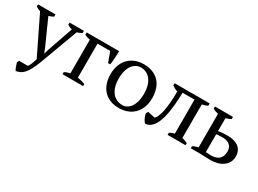

<svg xmlns="http://www.w3.org/2000/svg" viewBox="-34 -1024 2394 1780"><g transform="rotate(30 1163.5 -133.5)"><path d="M54.7 -402.3Q41 -405.8 29.8 -411.4Q18.6 -417 6.8 -423.8V-447.3H193.8V-424.3Q176.3 -411.6 143.1 -402.3L261.7 -137.7L284.2 -82H285.6L302.2 -137.7L394 -402.3Q381.3 -405.3 368.7 -410.4Q356 -415.5 344.7 -423.8V-447.3H497.6V-423.8Q479 -411.1 446.8 -402.3L297.9 0Q276.4 57.1 256.8 92.8Q237.3 128.4 218.3 148.9Q199.2 169.4 179 178.5Q158.7 187.5 135.7 191.9Q125.5 175.3 118.2 154.8Q110.8 134.3 105.5 115.2L116.7 93.8H210Q215.3 86.9 219.5 80.1Q223.6 73.2 228 63.2Q232.4 53.2 237.8 38.3Q243.2 23.4 250.5 0Z M875.5 -447.3Q874.5 -412.1 872.3 -374.5Q870.1 -336.9 864.7 -300.3H841.3L802.2 -407.7H666.5V-43.9Q717.8 -34.2 747.6 -22V0H527.3V-22Q542 -31.2 556.6 -35.6Q571.3 -40 586.4 -43.9V-403.3Q570.8 -405.8 556.2 -410.6Q541.5 -415.5 527.3 -423.8V-447.3Z M912.1 -223.1Q912.1 -279.3 929 -323Q945.8 -366.7 975.6 -396.5Q1005.4 -426.3 1046.1 -441.9Q1086.9 -457.5 1134.3 -457.5Q1189.9 -457.5 1231.9 -440.7Q1273.9 -423.8 1302 -393.1Q1330.1 -362.3 1344.2 -319.1Q1358.4 -275.9 1358.4 -223.1Q1358.4 -167 1341.6 -123.3Q1324.7 -79.6 1294.9 -49.8Q1265.1 -20 1223.9 -4.4Q1182.6 11.2 1134.3 11.2Q1081.1 11.2 1039.8 -5.6Q998.5 -22.5 970.2 -53.2Q941.9 -84 927 -127.2Q912.1 -170.4 912.1 -223.1ZM998 -223.1Q998 -182.6 1007.6 -147.2Q1017.1 -111.8 1036.1 -85.4Q1055.2 -59.1 1083.7 -43.9Q1112.3 -28.8 1150.4 -28.8Q1173.8 -28.8 1196 -40.5Q1218.3 -52.2 1235.4 -76.2Q1252.4 -100.1 1262.7 -136.7Q1272.9 -173.3 1272.9 -223.1Q1272.9 -264.2 1263.4 -299.8Q1253.9 -335.4 1235.6 -361.6Q1217.3 -387.7 1189.9 -402.8Q1162.6 -418 1127.4 -418Q1101.6 -418 1078.1 -406.2Q1054.7 -394.5 1036.9 -370.6Q1019 -346.7 1008.5 -309.8Q998 -272.9 998 -223.1Z M1468.8 -78.1Q1481 -90.8 1490.2 -111.3Q1499.5 -131.8 1506.1 -157.2Q1512.7 -182.6 1516.8 -211.7Q1521 -240.7 1523.7 -271.5Q1526.4 -302.2 1527.3 -333.3Q1528.3 -364.3 1528.8 -393.1Q1511.2 -398.4 1495.8 -406.7Q1480.5 -415 1468.8 -423.8V-447.3H1844.2V-423.8Q1830.1 -415.5 1815.2 -410.4Q1800.3 -405.3 1785.2 -402.3V-43.9Q1803.7 -39.1 1818.1 -33.7Q1832.5 -28.3 1844.2 -22V0H1651.9V-22Q1672.9 -36.6 1704.6 -43.9V-407.7H1576.7Q1576.2 -376.5 1574.5 -341.8Q1572.8 -307.1 1569.6 -272Q1566.4 -236.8 1560.8 -202.1Q1555.2 -167.5 1546.9 -136Q1538.6 -104.5 1526.9 -77.4Q1515.1 -50.3 1499.5 -30.3Q1489.7 -18.1 1479 -9.3Q1468.3 -0.5 1457.3 4.9Q1446.3 10.3 1435.8 12.2Q1425.3 14.2 1416.5 12.7Q1409.7 4.9 1403.1 -5.4Q1396.5 -15.6 1391.1 -27.1Q1385.7 -38.6 1382.1 -50.3Q1378.4 -62 1377.4 -72.3L1389.6 -94.7Z M2039.1 -264.2Q2054.2 -266.6 2078.1 -269.3Q2102.1 -272 2137.2 -272Q2173.8 -272 2203.9 -264.2Q2233.9 -256.3 2255.4 -240.2Q2276.9 -224.1 2288.6 -199.7Q2300.3 -175.3 2300.3 -142.1Q2300.3 -106.4 2285.6 -79.3Q2271 -52.2 2245.6 -33.7Q2220.2 -15.1 2185.8 -5.6Q2151.4 3.9 2111.3 3.9Q2086.4 3.9 2052 2Q2017.6 0 1982.9 0H1900.4V-22Q1913.1 -29.8 1928.2 -34.7Q1943.4 -39.6 1959 -43.9V-402.3Q1941.9 -405.8 1927.5 -411.4Q1913.1 -417 1900.4 -423.8V-447.3H2093.3V-423.8Q2082 -417.5 2068.8 -412.1Q2055.7 -406.7 2039.1 -402.3ZM2039.1 -39.1Q2044.9 -38.6 2052.2 -38.1Q2059.6 -37.6 2067.4 -37.1Q2075.2 -36.6 2082.8 -36.4Q2090.3 -36.1 2096.2 -36.1Q2122.1 -36.1 2143.3 -42.5Q2164.6 -48.8 2179.4 -62Q2194.3 -75.2 2202.4 -95.5Q2210.4 -115.7 2210.4 -143.1Q2210.4 -168.5 2201.9 -186Q2193.4 -203.6 2178.7 -214.4Q2164.1 -225.1 2145.3 -229.7Q2126.5 -234.4 2106 -234.4Q2099.1 -234.4 2090.3 -234.1Q2081.5 -233.9 2072.3 -233.4Q2063 -232.9 2054.4 -232.2Q2045.9 -231.4 2039.1 -230Z"/></g></svg>

Font: PT Astra Serif
Style: Regular
Weight: 400
Designer: A.Korolkova, I. Chaeva
Foundry: ParaType Ltd
Version: Version 1.002